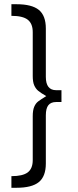

<svg xmlns="http://www.w3.org/2000/svg" viewBox="-20 -763 371 909"><path d="M271 -336V-280H246Q221 -280 209 -265Q197 -250 197 -217V11Q197 72 164 99Q131 126 58 126H34V71Q88 71 111.5 53Q135 35 135 -5V-213Q135 -241 142 -257.5Q149 -274 161 -283Q173 -292 199 -308Q173 -323 161 -333Q149 -343 142 -359Q135 -375 135 -403V-611Q135 -651 111.5 -669.5Q88 -688 34 -688V-743H58Q131 -743 164 -716Q197 -689 197 -628V-399Q197 -336 246 -336Z"/></svg>

Font: TypoPRO Montserrat
Style: Regular
Weight: 300
Designer: Julieta Ulanovsky
Foundry: Julieta Ulanovsky
Version: Version 6.001